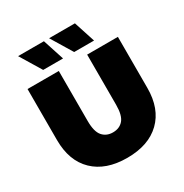

<svg xmlns="http://www.w3.org/2000/svg" viewBox="-208 -1078 1200 1255"><g transform="rotate(-30 392.0 -450.5)"><path d="M392 16Q231 16 141 -71Q51 -158 51 -315V-700H287V-322Q287 -242 316 -208.5Q345 -175 394 -175Q444 -175 472.5 -208.5Q501 -242 501 -322V-700H733V-315Q733 -158 643 -71Q553 16 392 16ZM436 -757 339 -917H534L586 -757ZM202 -757 105 -917H300L352 -757Z"/></g></svg>

Font: MOST Montserrat Black
Style: Regular
Weight: 900
Designer: Julieta Ulanovsky
Foundry: Julieta Ulanovsky
Version: Version 8.000;March 11, 2024;FontCreator 15.0.0.2926 64-bit